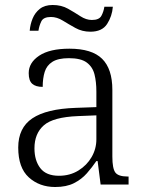

<svg xmlns="http://www.w3.org/2000/svg" viewBox="-20 -739 582 769"><path d="M201 10Q138 10 95.5 -28.5Q53 -67 53 -148Q53 -227 109.5 -265Q166 -303 283 -307L366 -310V-372Q366 -411 358.5 -441Q351 -471 327.5 -488.5Q304 -506 256 -506Q213 -506 190 -491.5Q167 -477 159 -451Q151 -425 151 -391Q123 -391 109 -403.5Q95 -416 95 -446Q95 -488 137 -516Q179 -544 258 -544Q348 -544 389 -503.5Q430 -463 430 -379V-112Q430 -64 442 -48Q454 -32 491 -32H495V0H383L371 -94H366Q349 -69 328 -45Q307 -21 276.5 -5.5Q246 10 201 10ZM216 -35Q260 -35 294 -56Q328 -77 347 -110Q366 -143 366 -181V-277L292 -274Q193 -270 155.5 -237Q118 -204 118 -145Q118 -96 141.5 -65.5Q165 -35 216 -35ZM342 -612Q309 -612 282 -627Q255 -642 231.5 -656.5Q208 -671 184 -671Q154 -671 145.5 -653.5Q137 -636 134 -616H99Q101 -641 110.5 -664.5Q120 -688 139.5 -703.5Q159 -719 191 -719Q226 -719 252.5 -704Q279 -689 302 -674Q325 -659 348 -659Q377 -659 386 -675.5Q395 -692 398 -712H432Q429 -674 409 -643Q389 -612 342 -612Z"/></svg>

Font: Noto Serif Tamil Light
Style: Regular
Weight: 300
Designer: Indian Type Foundry, Tom Grace, and the Monotype Design Team
Foundry: Monotype Imaging Inc.
Version: Version 2.004; ttfautohint (v1.8.4.7-5d5b)